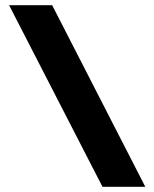

<svg xmlns="http://www.w3.org/2000/svg" viewBox="-20 -720 595 740"><path d="M15 -700 375 0H540L181 -700Z"/></svg>

Font: Jost ExtraBold
Style: Regular
Weight: 800
Version: Version 3.710